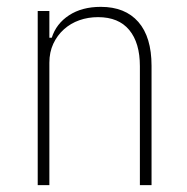

<svg xmlns="http://www.w3.org/2000/svg" viewBox="-20 -540 544 560"><path d="M90 0V-508H124V-430H131Q144 -471 181.5 -495.5Q219 -520 274 -520Q345 -520 383.5 -476Q422 -432 422 -348V0H388V-347Q388 -415 357 -452.5Q326 -490 266 -490Q237 -490 211.5 -481Q186 -472 166.5 -454.5Q147 -437 135.5 -412.5Q124 -388 124 -357V0Z"/></svg>

Font: IBM Plex Sans Condensed ExtraLight
Style: Regular
Weight: 200
Width: 3
Designer: Mike Abbink, Paul van der Laan, Pieter van Rosmalen
Foundry: Bold Monday
Version: Version 1.3